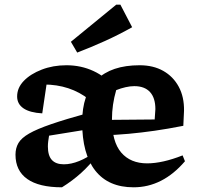

<svg xmlns="http://www.w3.org/2000/svg" viewBox="-20 -787 838 818"><path d="M549 11Q442 11 386 -60Q330 -131 330 -266Q330 -386 392 -447.5Q454 -509 575 -509Q633 -509 675.5 -485Q718 -461 741.5 -417.5Q765 -374 764 -315L761 -251Q695 -238 639 -230Q583 -222 529 -217Q475 -212 412 -210L413 -276L639 -278L642 -322Q642 -370 619 -395Q596 -420 552 -420Q535 -420 515 -415.5Q495 -411 475 -403Q466 -372 461.5 -341Q457 -310 457 -279Q457 -183 496.5 -137Q536 -91 607 -91Q639 -91 677 -99.5Q715 -108 758 -125L768 -100Q673 11 549 11ZM244 11Q146 11 96 -24.5Q46 -60 46 -128Q46 -156 58.5 -177.5Q71 -199 104 -218Q137 -237 198 -258Q259 -279 357 -306L356 -236L189 -209Q187 -197 185.5 -185.5Q184 -174 184 -163Q184 -124 201 -105.5Q218 -87 252 -87Q283 -87 317.5 -101Q352 -115 389 -142L394 -125Q362 -83 325.5 -50Q289 -17 244 11ZM360 -363Q279 -427 166 -427Q134 -427 101 -420L183 -459L160 -304Q107 -307 80 -325.5Q53 -344 53 -376Q53 -413 81.5 -442.5Q110 -472 158 -490.5Q206 -509 263 -509Q325 -509 378 -484.5Q431 -460 469 -413ZM309 -563 282 -609 475 -767H493L543 -671Q486 -639 427.5 -612.5Q369 -586 309 -563Z"/></svg>

Font: Piazzolla Thin ExtraBold
Style: Regular
Weight: 800
Version: Version 2.005